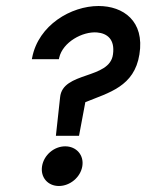

<svg xmlns="http://www.w3.org/2000/svg" viewBox="-20 -614 487 639"><path d="M86 -417H176L177 -422C189 -474 255 -510 303 -506C337 -503 363 -483 356 -433C345 -349 188 -377 180 -290L166 -162H243L264 -274C343 -306 427 -326 444 -433C462 -544 390 -594 308 -594C217 -594 108 -531 87 -422ZM120 -61C114 -24 139 5 176 5C213 5 248 -24 254 -61C260 -98 234 -127 197 -127C160 -127 126 -98 120 -61Z"/></svg>

Font: Charger Pro
Style: BdNarObl
Weight: 700
Designer: Jasper
Foundry: Cannot Into Space Fonts
Version: Version 1.09